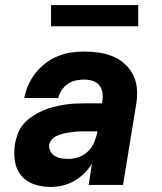

<svg xmlns="http://www.w3.org/2000/svg" viewBox="-20 -732 640 760"><path d="M180 8Q146 8 115 -2.5Q84 -13 64 -37Q44 -61 39 -94Q34 -127 39 -161Q43 -183 51 -204Q59 -225 74 -242Q89 -259 108.5 -272Q128 -285 149 -294Q170 -303 191.5 -308.5Q213 -314 234.5 -317.5Q256 -321 277 -322Q298 -323 319 -323H384L385 -331Q388 -348 385.5 -365Q383 -382 373 -394.5Q363 -407 346.5 -412Q330 -417 313 -417Q297 -417 280 -413.5Q263 -410 248.5 -400Q234 -390 224 -375Q214 -360 211 -344H76Q81 -370 92 -395Q103 -420 120.5 -442.5Q138 -465 160.5 -482Q183 -499 208.5 -509.5Q234 -520 260.5 -524Q287 -528 313 -528Q344 -528 373.5 -523.5Q403 -519 429.5 -507.5Q456 -496 477 -476Q498 -456 509.5 -430Q521 -404 522.5 -373.5Q524 -343 518 -313L467 0H331L344 -84Q331 -63 312.5 -45Q294 -27 272.5 -15Q251 -3 227 2.5Q203 8 180 8ZM253 -103Q273 -103 294 -111Q315 -119 330.5 -135Q346 -151 354 -171.5Q362 -192 366 -212H319Q310 -212 300 -212Q290 -212 280 -211Q270 -210 260 -208.5Q250 -207 239.5 -205Q229 -203 219.5 -200Q210 -197 200.5 -192Q191 -187 184 -178.5Q177 -170 175 -160Q173 -146 179.5 -133.5Q186 -121 198 -114Q210 -107 224 -105Q238 -103 253 -103ZM182 -628V-712H527V-628Z"/></svg>

Font: Iosevka SS04 Hv Ex Obl
Style: Regular
Weight: 900
Width: 7
Italic angle: -9°
Monospace: yes
Designer: Belleve Invis
Foundry: Belleve Invis
Version: Version 19.0.0; ttfautohint (v1.8.4)